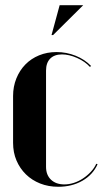

<svg xmlns="http://www.w3.org/2000/svg" viewBox="-20 -704 393 734"><path d="M30 -337V-158Q30 -121 43 -90.5Q56 -60 79 -37.5Q102 -15 133.5 -2.5Q165 10 203 10Q255 10 295 -13Q335 -36 353 -76L348 -78Q341 -62 327.5 -47.5Q314 -33 297.5 -22Q281 -11 262.5 -5Q244 1 226 1Q194 1 175 -17Q156 -35 156 -66V-434Q156 -464 172 -480Q188 -496 217 -496Q244 -496 274.5 -482.5Q305 -469 324 -448L328 -452Q304 -477 269 -491Q234 -505 196 -505Q160 -505 129.5 -492.5Q99 -480 77 -457.5Q55 -435 42.5 -404Q30 -373 30 -337ZM183 -570 298 -684H208L177 -570Z"/></svg>

Font: Moniqa Black
Style: Regular
Weight: 900
Designer: Rajesh Rajput
Foundry: Rajesh Rajput
Version: Version 1.000